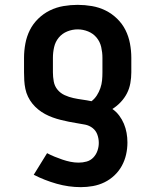

<svg xmlns="http://www.w3.org/2000/svg" viewBox="-20 -548 640 791"><path d="M313 223Q263 223 213.5 209Q164 195 119 172L174 83Q189 91 205 97.5Q221 104 237 109.5Q253 115 270 118.5Q287 122 304 122Q321 122 337 117.5Q353 113 364.5 101Q376 89 381.5 73Q387 57 387 41Q387 23 381 6.5Q375 -10 361.5 -20.5Q348 -31 331 -34.5Q314 -38 297 -40.5Q280 -43 263.5 -46.5Q247 -50 230.5 -54Q214 -58 197.5 -64Q181 -70 166 -78Q151 -86 137.5 -97Q124 -108 113.5 -121Q103 -134 95.5 -149.5Q88 -165 84.5 -182Q81 -199 80 -216Q79 -233 79 -250V-310Q79 -339 84.5 -368.5Q90 -398 103 -424Q116 -450 137.5 -471Q159 -492 185.5 -505Q212 -518 241.5 -523Q271 -528 300 -528Q329 -528 358.5 -523Q388 -518 414.5 -505Q441 -492 462.5 -471Q484 -450 497 -424Q510 -398 515.5 -368.5Q521 -339 521 -310V-250Q521 -228 517 -205.5Q513 -183 503 -163.5Q493 -144 477.5 -127.5Q462 -111 443 -99Q459 -88 471 -72Q483 -56 490.5 -38Q498 -20 501.5 -0.5Q505 19 505 39Q505 64 499.5 88.5Q494 113 482 135Q470 157 451.5 174.5Q433 192 410.5 203Q388 214 363 218.5Q338 223 313 223ZM357 -131Q370 -141 379 -155Q388 -169 393.5 -185Q399 -201 400.5 -217Q402 -233 402 -250V-310Q402 -332 397 -354Q392 -376 378 -393Q364 -410 343 -418.5Q322 -427 300 -427Q278 -427 257 -418.5Q236 -410 222 -393Q208 -376 203 -354Q198 -332 198 -310V-250Q198 -231 201.5 -212Q205 -193 217 -178.5Q229 -164 246.5 -156Q264 -148 282.5 -144Q301 -140 319.5 -137.5Q338 -135 357 -131Z"/></svg>

Font: Iosevka HT Extended
Style: Bold
Weight: 700
Width: 7
Monospace: yes
Designer: Belleve Invis
Foundry: Belleve Invis
Version: Version 32.3.0; ttfautohint (v1.8.4)